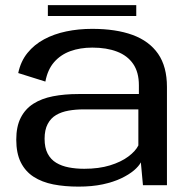

<svg xmlns="http://www.w3.org/2000/svg" viewBox="-20 -706 725 732"><path d="M279.5 5.5Q331 5.5 371.8 -3.2Q412.5 -12 442.2 -26.2Q472 -40.5 490.8 -56.5Q509.5 -72.5 517 -87L525 0H616.5V-374.5Q616.5 -452 582.8 -500.8Q549 -549.5 485.5 -572.8Q422 -596 331.5 -596Q279 -596 232.5 -586.2Q186 -576.5 148.2 -556.2Q110.5 -536 84.8 -504.2Q59 -472.5 49.5 -427.5L153 -395Q161.5 -440.5 186.2 -469Q211 -497.5 248.2 -511Q285.5 -524.5 332 -524.5Q386.5 -524.5 426.2 -509.2Q466 -494 487.8 -462.2Q509.5 -430.5 509.5 -381V-347.5H279Q226 -347.5 182.2 -339Q138.5 -330.5 107.2 -310.5Q76 -290.5 59 -257Q42 -223.5 42 -173.5Q42 -122 59.2 -87.2Q76.5 -52.5 108.2 -32Q140 -11.5 183.2 -3Q226.5 5.5 279.5 5.5ZM301 -62.5Q269.5 -62.5 242.2 -67.8Q215 -73 194.2 -85.5Q173.5 -98 161.8 -120.2Q150 -142.5 150 -177Q150 -211 161.8 -233.2Q173.5 -255.5 194 -267.5Q214.5 -279.5 241.5 -284.2Q268.5 -289 298.5 -289H507.5V-151.5Q497 -130 469.2 -109.2Q441.5 -88.5 399.2 -75.5Q357 -62.5 301 -62.5ZM162.5 -645H499.5V-686.5H162.5Z"/></svg>

Font: Anybody SemiExpanded
Style: Regular
Weight: 400
Width: 6
Designer: Tyler Finck
Foundry: Etcetera Type Company
Version: Version 1.113;gftools[0.9.25]